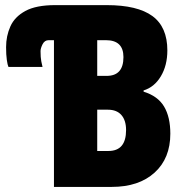

<svg xmlns="http://www.w3.org/2000/svg" viewBox="-20 -734 731 754"><path d="M191.9 0V-576.2H170.9Q155.3 -576.2 147.2 -560.3Q139.2 -544.4 139.2 -533.2Q139.2 -508.3 142.1 -493.4Q145 -478.5 147 -471.2H13.2Q9.8 -478 6.8 -498.5Q3.9 -519 3.9 -548.8Q3.9 -592.8 20.8 -630.4Q37.6 -668 79.6 -690.9Q121.6 -713.9 196.8 -713.9H398.9Q520 -713.9 578.6 -670.9Q637.2 -627.9 637.2 -536.1Q637.2 -477.1 611.6 -434.3Q585.9 -391.6 543.9 -378.9V-374Q599.6 -356.9 624.3 -315.7Q648.9 -274.4 648.9 -209Q648.9 -112.3 587.2 -56.2Q525.4 0 418.9 0ZM361.8 -436H398.9Q464.8 -436 464.8 -509.8Q464.8 -576.2 396 -576.2H361.8ZM361.8 -141.1H405.8Q475.1 -141.1 475.1 -223.1Q475.1 -261.2 456.8 -282.2Q438.5 -303.2 403.8 -303.2H361.8Z"/></svg>

Font: Open Sans Condensed ExtraBold
Style: Regular
Weight: 800
Width: 3
Designer: Monotype Design Team
Foundry: Monotype Imaging Inc.
Version: Version 3.000; ttfautohint (v1.8.4)